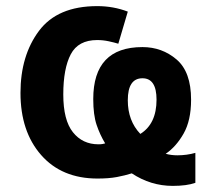

<svg xmlns="http://www.w3.org/2000/svg" viewBox="-20 -574 694 628"><path d="M298 -554Q168 -554 107.5 -473Q47 -392 47 -270Q47 -144 114.5 -67Q182 10 299 10Q336 10 362.5 5Q389 0 411 -7Q473 34 545 34Q591 34 619 24V-74Q591 -66 560 -66Q540 -66 522 -71Q556 -94 580.5 -137Q605 -180 605 -248Q605 -339 557.5 -379.5Q510 -420 446 -420Q285 -420 285 -250Q285 -198 296 -165.5Q307 -133 324 -105Q321 -104 315.5 -103Q310 -102 302 -102Q250 -102 218.5 -141.5Q187 -181 187 -265Q187 -350 211.5 -396.5Q236 -443 298 -443Q317 -443 335.5 -439Q354 -435 367 -431L398 -536Q351 -554 298 -554ZM446 -318Q492 -318 492 -248Q492 -169 439 -136Q398 -179 398 -246Q398 -318 446 -318Z"/></svg>

Font: Noto Sans UI
Style: Bold
Weight: 700
Designer: Monotype Design Team
Foundry: Monotype Imaging Inc.
Version: Version 1.901